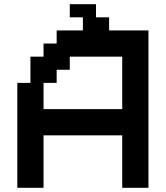

<svg xmlns="http://www.w3.org/2000/svg" viewBox="-20 -1020 790 915"><path d="M562.5 -500V-750H312.5V-687.5H250V-625H187.5V-500ZM62.5 -125V-625H125V-750H187.5V-812.5H250V-875H375V-937.5H312.5V-1000H437.5V-937.5H500V-875H687.5V-125H562.5V-375H187.5V-125Z"/></svg>

Font: Better VCR
Style: Regular
Weight: 400
Designer: artdzyk
Foundry: https://fontstruct.com
Version: Version 1.0